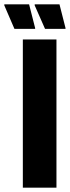

<svg xmlns="http://www.w3.org/2000/svg" viewBox="-71 -871 324 891"><path d="M35 0V-688H191V0ZM233 -737H138L90 -846V-851H205L233 -741ZM92 -737H-4L-51 -846V-851H64L92 -741Z"/></svg>

Font: Saira ExtraCondensed Black
Style: Regular
Weight: 900
Width: 2
Designer: Hector Gatti with collaboration of the Omnibus-Type team
Foundry: Omnibus-Type
Version: Version 1.101